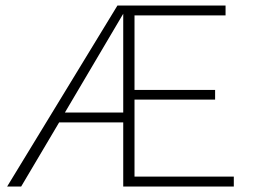

<svg xmlns="http://www.w3.org/2000/svg" viewBox="-20 -678 918 698"><path d="M830 -36V0H428V-233H195L57 0H6L407 -658H800V-622H469V-351H762V-316H469V-36ZM428 -269V-628L216 -269Z"/></svg>

Font: Ysabeau Light
Style: Regular
Weight: 300
Designer: Christian Thalmann (Catharsis Fonts)
Version: Version 0.003